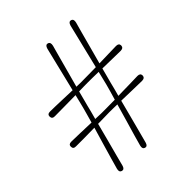

<svg xmlns="http://www.w3.org/2000/svg" viewBox="-197 -825 951 951"><g transform="rotate(-45 279.0 -349.5)"><path d="M289.5 -13Q284 7 269.5 3.5Q254.5 -1 259.5 -21Q264 -39 274.8 -75.8Q285.5 -112.5 298.8 -157.8Q312 -203 324 -245.5Q307 -246 292.5 -246.2Q278 -246.5 269 -246.5Q257 -246 235.5 -245.8Q214 -245.5 188.5 -245Q177.5 -202 165 -155Q152.5 -108 142.2 -69.5Q132 -31 127.5 -13Q122 7 107 3.5Q92 -1 97 -21Q102 -39 112.5 -75.8Q123 -112.5 136.2 -157.2Q149.5 -202 162 -244.5Q122.5 -244 85.8 -243.5Q49 -243 32 -243.5Q13 -243 13 -260.5Q13 -276.5 31.5 -276.5Q49 -276.5 88.8 -275.2Q128.5 -274 170 -272.5Q177.5 -298.5 183.2 -319.5Q189 -340.5 192.5 -353.5Q195.5 -365.5 200.2 -384Q205 -402.5 210 -424.5Q167.5 -424 125 -423.5Q82.5 -423 63.5 -423Q44.5 -422.5 44 -440Q44 -456.5 63 -456.5Q75.5 -456.5 100.8 -455.8Q126 -455 156.8 -454Q187.5 -453 217 -452Q227.5 -495.5 239 -542.2Q250.5 -589 259.8 -627.8Q269 -666.5 274 -686Q280 -707.5 295 -702.5Q309 -698 304 -676.5Q298.5 -657.5 288.5 -620.2Q278.5 -583 266.2 -538.2Q254 -493.5 242.5 -451Q260 -450.5 274.2 -450.2Q288.5 -450 298 -450.5Q310.5 -450.5 332 -450.8Q353.5 -451 379 -451.5Q389.5 -495 401 -542Q412.5 -589 422 -627.8Q431.5 -666.5 436 -685.5Q442 -707 457 -702.5Q471.5 -698 466 -676.5Q460.5 -657.5 450.5 -620.5Q440.5 -583.5 428.5 -538.8Q416.5 -494 405 -452Q441.5 -453 474.8 -453.8Q508 -454.5 524 -455Q543.5 -455 544 -439Q543.5 -422 523.5 -421.5Q506.5 -421.5 471 -422.5Q435.5 -423.5 397.5 -424Q391 -399 385.5 -378.5Q380 -358 376.5 -345Q373.5 -333 368.8 -314Q364 -295 357.5 -272Q398 -272.5 437.2 -273.5Q476.5 -274.5 494 -275Q513.5 -275 514 -259Q513.5 -242 493.5 -241.5Q474.5 -241.5 433 -242.8Q391.5 -244 350.5 -245Q339.5 -201.5 327 -154.8Q314.5 -108 304.5 -69.5Q294.5 -31 289.5 -13ZM214.5 -345Q211.5 -333 206.8 -314Q202 -295 195.5 -272Q219 -271 238.2 -270.5Q257.5 -270 269.5 -270.5Q279.5 -270.5 295.8 -270.8Q312 -271 331.5 -271Q339.5 -297.5 345.5 -319Q351.5 -340.5 355 -353.5Q358 -365.5 362.5 -384Q367 -402.5 372.5 -425Q349 -425.5 329.2 -425.8Q309.5 -426 297.5 -426Q287.5 -426 271.5 -425.8Q255.5 -425.5 235.5 -425Q229 -400 223.5 -379Q218 -358 214.5 -345Z"/></g></svg>

Font: Fraunces 144pt S050
Style: Regular
Weight: 400
Version: Version 1.000; ttfautohint (v1.8.3)